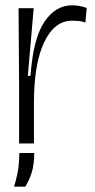

<svg xmlns="http://www.w3.org/2000/svg" viewBox="-20 -541 357 724"><path d="M52 0V-224L50 -510H107L85 -255H95Q105 -395 147 -458Q189 -521 252 -521Q280 -521 307 -511L302 -456Q289 -461 276 -462Q263 -463 252 -463Q185 -463 146.5 -381.5Q108 -300 108 -154V0ZM33 163Q48 113 50.5 81Q53 49 53 36H109Q109 80 99.5 110Q90 140 75 163Z"/></svg>

Font: Bricolage Grotesque 48pt ExtraLight
Style: Regular
Weight: 200
Designer: Mathieu Triay
Foundry: Atelier Triay
Version: Version 1.000; ttfautohint (v1.8.4.7-5d5b);gftools[0.9.32]